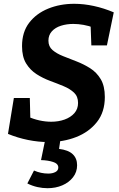

<svg xmlns="http://www.w3.org/2000/svg" viewBox="-20 -736 627 1011"><path d="M233 12Q182 12 127.5 1Q73 -10 22 -31L53 -220H137L140 -99L127 -122Q156 -109 187.5 -102Q219 -95 250 -95Q288 -95 320 -106.5Q352 -118 371.5 -140Q391 -162 391 -194Q391 -228 370 -248Q349 -268 315.5 -282Q282 -296 244 -310Q206 -324 172.5 -345.5Q139 -367 117.5 -402Q96 -437 96 -493Q96 -567 133.5 -616Q171 -665 233.5 -690.5Q296 -716 371 -716Q421 -716 474 -704.5Q527 -693 579 -671L543 -497H461L457 -605L474 -590Q448 -600 420 -605Q392 -610 366 -610Q331 -610 301 -600.5Q271 -591 253 -571Q235 -551 235 -522Q235 -491 256.5 -472.5Q278 -454 312 -440.5Q346 -427 383.5 -412.5Q421 -398 455 -376.5Q489 -355 510.5 -319Q532 -283 532 -225Q532 -146 490.5 -93.5Q449 -41 381.5 -14.5Q314 12 233 12ZM230 255Q204 255 177 249Q150 243 124 230L159 162Q196 178 234 178Q256 178 271.5 170Q287 162 287 146Q287 126 260 117Q233 108 196 107L218 0H298L291 48Q340 54 363 76Q386 98 386 134Q386 170 364.5 197.5Q343 225 308 240Q273 255 230 255Z"/></svg>

Font: Bitter Thin
Style: Bold Italic
Weight: 700
Italic angle: -9°
Version: Version 3.021